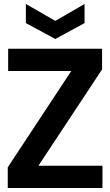

<svg xmlns="http://www.w3.org/2000/svg" viewBox="-20 -945 554 965"><path d="M19 0V-104L338 -588H21V-700H493V-596L173 -112H495V0ZM258 -749 110 -829V-925L258 -840L405 -925V-829Z"/></svg>

Font: DM Sans 36pt
Style: Bold
Weight: 700
Version: Version 4.004;gftools[0.9.30]